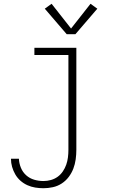

<svg xmlns="http://www.w3.org/2000/svg" viewBox="-20 -783 640 1016"><path d="M210 213Q188 213 166.5 209.5Q145 206 125 197Q105 188 88.5 173.5Q72 159 61 140Q50 121 44 100Q38 79 38 57H80Q81 81 90.5 104.5Q100 128 118.5 144.5Q137 161 161 168Q185 175 210 175Q230 175 249.5 169.5Q269 164 285 152.5Q301 141 312.5 124Q324 107 330.5 88.5Q337 70 339.5 50Q342 30 342 10V-492H162V-530H384V10Q384 35 380.5 60.5Q377 86 368 109.5Q359 133 343.5 153.5Q328 174 306.5 188Q285 202 260 207.5Q235 213 210 213ZM333 -602 217 -737 253 -763 356 -632 459 -763 495 -737 379 -602Z"/></svg>

Font: Iosevka Slab XLtEx
Style: Regular
Weight: 200
Width: 7
Monospace: yes
Designer: Belleve Invis
Foundry: Belleve Invis
Version: Version 11.1.0; ttfautohint (v1.8.3)